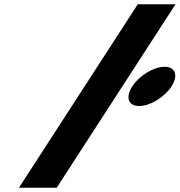

<svg xmlns="http://www.w3.org/2000/svg" viewBox="-20 -880 843 900"><path d="M751.5 -567C700.5 -567 632.9 -526 599.9 -475C566.9 -424 581.3 -383 632.3 -383C683.3 -383 750.9 -424 783.9 -475C816.9 -526 802.5 -567 751.5 -567ZM625.8 -860H802.8L245.8 0H68.8Z"/></svg>

Font: Hussar
Style: BdWodka
Weight: 700
Foundry: Cannot Into Space Fonts
Version: Version 2.00